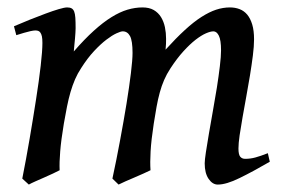

<svg xmlns="http://www.w3.org/2000/svg" viewBox="-20 -477 775 517"><path d="M706.5 -41.5Q661.1 -15.1 625.2 2.4Q589.4 20 566.4 20Q552.2 20 541.7 4.6Q531.2 -10.7 531.2 -37.1Q531.2 -45.9 534.4 -67.1Q537.6 -88.4 542.5 -116.9Q547.4 -145.5 553.2 -178Q559.1 -210.4 564 -241.2Q568.8 -272 572 -298.6Q575.2 -325.2 575.2 -341.3Q575.2 -369.1 569.3 -380.9Q563.5 -392.6 554.7 -392.6Q546.9 -392.6 534.4 -387.2Q522 -381.8 506.6 -369.9Q491.2 -357.9 473.9 -338.9Q456.5 -319.8 439 -293Q428.7 -277.3 421.9 -261.5Q415 -245.6 410.2 -227.8Q405.3 -210 401.6 -189.5Q397.9 -168.9 394 -144Q387.2 -99.6 385.5 -69.3Q383.8 -39.1 385.3 -18.6Q378.4 -15.1 366.5 -9.8Q354.5 -4.4 341.8 1Q329.1 6.3 317.4 11.5Q305.7 16.6 299.3 20L282.7 3.9Q293.5 -45.9 303.2 -98.4Q313 -150.9 320.6 -197.3Q328.1 -243.7 332.5 -280Q336.9 -316.4 336.9 -334.5Q336.9 -367.2 330.1 -379.9Q323.2 -392.6 310.5 -392.6Q305.2 -392.6 293.5 -387.2Q281.7 -381.8 266.4 -370.1Q251 -358.4 233.4 -339.6Q215.8 -320.8 198.7 -293.9Q189 -279.3 182.1 -263.4Q175.3 -247.6 169.9 -229.2Q164.6 -210.9 160.4 -189.9Q156.2 -168.9 151.9 -144Q144.5 -99.6 142.1 -69.3Q139.6 -39.1 140.6 -18.6Q134.3 -15.1 122.8 -9.8Q111.3 -4.4 98.9 1Q86.4 6.3 75 11.5Q63.5 16.6 57.6 20L40 3.9Q50.3 -47.9 59.8 -103.5Q69.3 -159.2 77.1 -209.5Q85 -259.8 89.6 -300Q94.2 -340.3 94.2 -361.3Q94.2 -372.6 92.8 -379.2Q91.3 -385.7 88.6 -389.4Q85.9 -393.1 82.5 -394Q79.1 -395 75.2 -395Q70.3 -395 61.8 -393.1Q53.2 -391.1 44.9 -388.7Q35.2 -385.7 23.9 -382.3L17.6 -406.2Q38.1 -415 60.5 -424.1Q83 -433.1 102.8 -440.4Q122.6 -447.8 138.2 -452.4Q153.8 -457 160.6 -457Q168 -457 172.6 -454.6Q177.2 -452.1 179.7 -446Q182.1 -439.9 182.9 -429Q183.6 -418 183.6 -400.9Q183.6 -396 183.1 -388.7Q182.6 -381.3 181.9 -372.8Q181.2 -364.3 180.2 -355.2Q179.2 -346.2 178.7 -338.4Q207.5 -371.6 232.7 -394.3Q257.8 -417 280.3 -430.9Q302.7 -444.8 323.2 -450.9Q343.8 -457 363.8 -457Q381.8 -457 394 -450Q406.2 -442.9 413.6 -430.9Q420.9 -418.9 424.1 -403.8Q427.2 -388.7 427.2 -372.6Q427.2 -365.2 427 -358.9Q426.8 -352.5 425.8 -343.3Q454.1 -374.5 477.8 -396.2Q501.5 -418 522.5 -431.4Q543.5 -444.8 562 -450.9Q580.6 -457 599.1 -457Q613.3 -457 625.2 -452.4Q637.2 -447.8 645.8 -437.5Q654.3 -427.2 659.2 -410.9Q664.1 -394.5 664.1 -371.1Q664.1 -352.5 660.9 -327.4Q657.7 -302.2 653.1 -273.9Q648.4 -245.6 643.1 -216.6Q637.7 -187.5 633.1 -160.9Q628.4 -134.3 625.2 -112.5Q622.1 -90.8 622.1 -77.1Q622.1 -60.5 627 -54.9Q631.8 -49.3 640.1 -49.3Q654.3 -49.3 667.7 -53Q681.2 -56.6 701.2 -64.5Z"/></svg>

Font: Gentium Book Basic
Style: Italic
Weight: 400
Italic angle: -8°
Designer: J. Victor Gaultney and Annie Olsen
Foundry: SIL International
Version: Version 1.102; 2013; Maintenance release